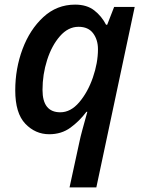

<svg xmlns="http://www.w3.org/2000/svg" viewBox="-20 -571 626 831"><path d="M281 240H397L563 -541H474L444 -464H439Q420 -501 388 -526Q356 -551 305 -551Q226 -551 167.5 -497Q109 -443 77.5 -358.5Q46 -274 46 -180Q46 -81 89.5 -35.5Q133 10 193 10Q246 10 285 -18.5Q324 -47 354 -87H358Q358 -87 351.5 -63.5Q345 -40 336.5 -9Q328 22 324 42ZM241 -85Q164 -85 164 -182Q164 -249 184 -311.5Q204 -374 239.5 -414.5Q275 -455 320 -455Q362 -455 383 -427Q404 -399 404 -358Q404 -299 382 -235.5Q360 -172 323 -128.5Q286 -85 241 -85Z"/></svg>

Font: Noto Sans UI Medium
Style: Italic
Weight: 500
Italic angle: -12°
Designer: Monotype Design Team
Foundry: Monotype Imaging Inc.
Version: Version 1.901